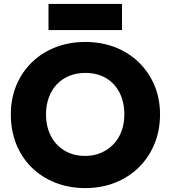

<svg xmlns="http://www.w3.org/2000/svg" viewBox="-20 -928 861 970"><path d="M212.5 -349.9Q212.5 -396.6 226.6 -435.1Q240.6 -473.5 266.6 -501.4Q292.6 -529.3 329.6 -544.5Q366.6 -559.7 410.6 -559.7Q471.2 -559.7 515.7 -533.3Q560.2 -507 584.2 -459.4Q608.2 -411.8 608.2 -349.9Q608.2 -304.2 594.1 -265.8Q580 -227.4 553.5 -199.6Q527 -171.7 490.6 -156Q454.1 -140.3 410.1 -140.3Q351.2 -140.3 306.4 -167Q261.6 -193.7 237.1 -241Q212.5 -288.2 212.5 -349.9ZM34.7 -350Q34.7 -268.7 61.7 -200.7Q88.8 -132.8 139.2 -82.8Q189.5 -32.8 259 -5.3Q328.4 22.2 410.7 22.2Q493 22.2 562 -5.3Q631 -32.8 681.7 -82.8Q732.3 -132.8 760.4 -200.9Q788.5 -269 788.5 -350Q788.5 -430.9 759.8 -498.1Q731.1 -565.2 679.9 -614.4Q628.8 -663.5 560.2 -689.8Q491.5 -716 410.6 -716Q330.6 -716 262 -689.8Q193.3 -663.5 142.4 -614.5Q91.5 -565.5 63.1 -498.2Q34.7 -430.9 34.7 -350ZM225 -776H596.3V-908.2H225Z"/></svg>

Font: Jost* Book
Style: Regular
Weight: 400
Version: Version 3.000